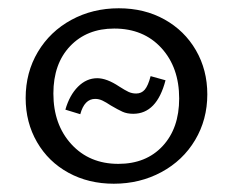

<svg xmlns="http://www.w3.org/2000/svg" viewBox="-20 -439 564 464"><path d="M42 -202Q42 -264 71.5 -313.5Q101 -363 152.5 -391Q204 -419 267 -419Q329 -419 377.5 -392Q426 -365 453.5 -317.5Q481 -270 481 -211Q481 -150 451.5 -100.5Q422 -51 370 -23Q318 5 255 5Q194 5 145.5 -21.5Q97 -48 69.5 -95.5Q42 -143 42 -202ZM413 -201Q413 -276 370 -323Q327 -370 256 -370Q190 -370 149.5 -327.5Q109 -285 109 -213Q109 -138 152.5 -90.5Q196 -43 266 -43Q333 -43 373 -86Q413 -129 413 -201ZM248 -184Q236 -192 227.5 -196Q219 -200 210 -200Q184 -200 174 -163L138 -174Q148 -209 168.5 -229.5Q189 -250 215 -250Q238 -250 268 -230Q282 -221 290.5 -217Q299 -213 309 -213Q322 -213 330 -222.5Q338 -232 344 -255L380 -245Q359 -164 302 -164Q287 -164 276 -169Q265 -174 248 -184Z"/></svg>

Font: Ysabeau
Style: Regular
Weight: 400
Designer: Christian Thalmann (Catharsis Fonts)
Version: Version 0.003